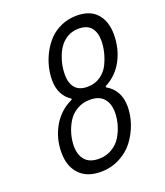

<svg xmlns="http://www.w3.org/2000/svg" viewBox="-166 -1038 999 1160"><g transform="rotate(-20 333.5 -458.5)"><path d="M554 -733.7Q554 -787.1 528.6 -818Q503.3 -849 448.6 -849Q410.8 -849 380.5 -832.7Q350.3 -816.4 331.1 -791.3Q311.8 -766.3 299.2 -734.4Q286.5 -702.5 281.2 -672.5Q276 -642.6 276 -615.2Q276 -561.8 301.4 -530.9Q326.8 -500 380.9 -500Q429 -500 464.8 -525.1Q500.7 -550.1 518.9 -588.5Q537.1 -627 545.6 -663.7Q554 -700.5 554 -733.7ZM264.3 -466.1Q192.1 -513 192.1 -610.7Q192.1 -652.3 202.5 -695.3Q212.9 -738.3 235 -780.3Q257.2 -822.3 288.4 -854.8Q319.7 -887.4 365.2 -907.2Q410.8 -927.1 464.2 -927.1Q550.8 -927.1 594.4 -877Q638 -826.8 638 -744.1Q638 -653 598.6 -578.8Q559.2 -504.6 484.4 -466.1L483.1 -459.6Q567.1 -411.5 567.1 -306Q567.1 -250.7 547.9 -195.3Q528.6 -140 493.8 -93.7Q459 -47.5 403.3 -18.6Q347.7 10.4 281.9 10.4Q191.4 10.4 143.6 -41.3Q95.7 -93.1 95.7 -179Q95.7 -272.1 139.6 -347.7Q183.6 -423.2 263 -459.6ZM365.9 -421.9Q318.4 -421.9 280.9 -399.4Q243.5 -377 222.3 -341.5Q201.2 -306 190.4 -267.3Q179.7 -228.5 179.7 -190.8Q179.7 -134.1 208.7 -100.9Q237.6 -67.7 296.9 -67.7Q344.4 -67.7 381.8 -90.2Q419.3 -112.6 440.4 -148.1Q461.6 -183.6 472.3 -222.3Q483.1 -261.1 483.1 -298.8Q483.1 -355.5 454.1 -388.7Q425.1 -421.9 365.9 -421.9Z"/></g></svg>

Font: TypoPRO Monoid
Style: Italic
Weight: 400
Width: 4
Italic angle: -11°
Monospace: yes
Version: Version 0.61